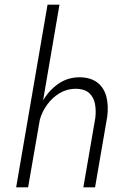

<svg xmlns="http://www.w3.org/2000/svg" viewBox="-20 -800 530 820"><path d="M387 -296Q391 -329 385.5 -357Q380 -385 361 -402.5Q342 -420 305 -421Q266 -421 234.5 -402Q203 -383 181 -352.5Q159 -322 150 -288L100 0H49L183 -780H234L164 -371Q189 -414 229 -442Q269 -470 321 -470Q369 -469 397 -446.5Q425 -424 434.5 -386Q444 -348 438 -302L386 0H336Z"/></svg>

Font: Jost* Light
Style: Italic
Weight: 300
Italic angle: -10°
Version: Version 3.7